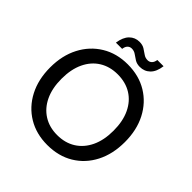

<svg xmlns="http://www.w3.org/2000/svg" viewBox="-227 -1037 1219 1219"><g transform="rotate(45 383.0 -427.0)"><path d="M383 12Q284 12 208.5 -33.5Q133 -79 90.5 -160.5Q48 -242 48 -350Q48 -457 90.5 -538.5Q133 -620 208.5 -666Q284 -712 383 -712Q484 -712 559.5 -666Q635 -620 677 -538.5Q719 -457 719 -350Q719 -242 677 -160.5Q635 -79 559.5 -33.5Q484 12 383 12ZM383 -77Q454 -77 506.5 -110Q559 -143 588 -204Q617 -265 617 -350Q617 -435 588 -496Q559 -557 506.5 -589.5Q454 -622 383 -622Q313 -622 260.5 -589.5Q208 -557 179 -496Q150 -435 150 -350Q150 -265 179 -204Q208 -143 260.5 -110Q313 -77 383 -77ZM448 -754Q421 -754 402 -766Q383 -778 367 -789.5Q351 -801 330 -801Q314 -801 302.5 -790Q291 -779 288 -756H232Q240 -811 267.5 -838.5Q295 -866 335 -866Q362 -866 380.5 -854.5Q399 -843 415.5 -831Q432 -819 453 -819Q470 -819 481.5 -830.5Q493 -842 496 -864H552Q545 -809 517 -781.5Q489 -754 448 -754Z"/></g></svg>

Font: DM Sans 12pt Medium
Style: Regular
Weight: 500
Version: Version 4.004;gftools[0.9.30]